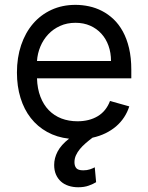

<svg xmlns="http://www.w3.org/2000/svg" viewBox="-20 -573 622 806"><path d="M308.2 213.1Q286.6 213.1 267.9 207Q249.3 201 236 189.1Q222.7 177.2 215 159.8Q207.4 142.4 207.4 119.3Q207.4 90.9 221.9 63Q236.5 35.2 269.9 9.2Q218.8 3.6 178.1 -19Q137.4 -41.5 109.2 -77.6Q81 -113.6 66.1 -162.1Q51.1 -210.6 51.1 -268.5Q51.1 -331.3 68.7 -383.5Q86.3 -435.7 118.6 -473.4Q150.9 -511 196.2 -531.8Q241.5 -552.6 296.9 -552.6Q325.3 -552.6 353.7 -546.5Q382.1 -540.5 408.2 -527Q434.3 -513.5 456.7 -492.4Q479 -471.2 495.7 -440.9Q512.4 -410.5 521.8 -370.6Q531.2 -330.6 531.2 -279.8V-244.3H135.3Q136.7 -200.6 149.7 -166.9Q162.6 -133.2 185 -110.3Q207.4 -87.4 237.9 -75.6Q268.5 -63.9 305.4 -63.9Q354.8 -63.9 390.3 -85.2Q425.8 -106.5 441.8 -149.1L522.7 -126.4Q514.9 -101.9 500.9 -80.6Q486.9 -59.3 467.2 -42.4Q447.4 -25.6 422.6 -13.5Q397.7 -1.4 368.3 5Q353.3 16.3 339.7 28.1Q326 39.8 315.5 52.6Q305 65.3 298.8 79Q292.6 92.7 292.6 108Q292.6 123.9 300.4 133Q308.2 142 329.5 142Q345.5 142 358 137.8Q370.4 133.5 377.8 129.3L383.5 191.8Q371.8 199.2 352.8 206.1Q333.8 213.1 308.2 213.1ZM446 -316.8Q446 -351.6 435.5 -380.9Q425.1 -410.2 405.5 -431.6Q386 -453.1 358.5 -465.2Q331 -477.3 296.9 -477.3Q261 -477.3 232.1 -464.1Q203.1 -451 182.4 -428.8Q161.6 -406.6 149.5 -377.7Q137.4 -348.7 135.3 -316.8Z"/></svg>

Font: Fast_Sans
Style: Regular
Weight: 400
Designer: Rasmus Andersson
Foundry: rsms
Version: Version 3.018;git-588b23468